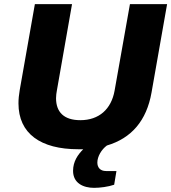

<svg xmlns="http://www.w3.org/2000/svg" viewBox="-20 -707 825 925"><path d="M357 12C365 12 373 12 381 12C355 38 332 71 332 116C332 176 382 198 433 198C462 198 501 193 530 183L541 117H491C462 117 449 99 449 76C449 47 469 13 495 -6C613 -41 686 -125 710 -261L785 -687H606L532 -270C516 -181 457 -128 367 -128C288 -128 250 -167 250 -234C250 -246 252 -261 254 -271L327 -687H148L75 -273C71 -250 69 -229 69 -209C69 -63 176 12 357 12Z"/></svg>

Font: Archivo ExtraBold
Style: Italic
Weight: 800
Italic angle: -10°
Designer: Hector Gatti
Foundry: Omnibus-Type
Version: Version 2.001